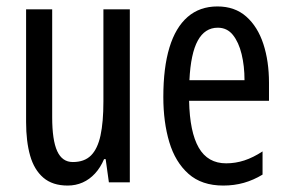

<svg xmlns="http://www.w3.org/2000/svg" viewBox="-20 -566 893 596"><path d="M383 -537V0H318L308 -72H303Q292 -46 275 -27.5Q258 -9 236.5 0.5Q215 10 190 10Q143 10 114.5 -14.5Q86 -39 73.5 -83Q61 -127 61 -187V-537H142V-202Q142 -131 157.5 -97Q173 -63 206 -63Q242 -63 262.5 -83.5Q283 -104 292 -145.5Q301 -187 301 -251V-537Z M655 -546Q709 -546 744.5 -514.5Q780 -483 797.5 -429.5Q815 -376 815 -309V-253H567Q569 -156 597 -107.5Q625 -59 682 -59Q711 -59 738.5 -68Q766 -77 795 -96V-24Q767 -7 737 1.5Q707 10 673 10Q606 10 565 -26.5Q524 -63 505.5 -125Q487 -187 487 -265Q487 -356 506 -418.5Q525 -481 562.5 -513.5Q600 -546 655 -546ZM656 -480Q616 -480 594 -440Q572 -400 568 -317H739Q739 -361 730 -398Q721 -435 703 -457.5Q685 -480 656 -480Z"/></svg>

Font: Noto Sans Display ExtraCondensed
Style: Regular
Weight: 400
Width: 2
Version: Version 2.003